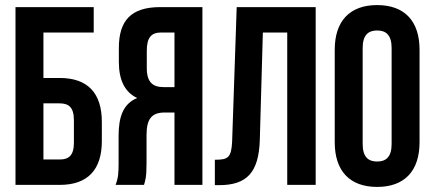

<svg xmlns="http://www.w3.org/2000/svg" viewBox="-20 -728 1703 756"><path d="M215 0C326 0 381 -60 381 -173V-248C381 -361 326 -421 215 -421H151V-600H349V-700H41V0ZM151 -100V-321H215C250 -321 271 -306 271 -255V-166C271 -115 250 -100 215 -100Z M547 0C552 -18 557 -28 557 -86V-196C557 -261 578 -285 629 -285H667V0H777V-700H611C496 -700 448 -647 448 -539V-484C448 -412 472 -365 520 -342C464 -319 447 -266 447 -193V-85C447 -50 446 -27 435 0ZM667 -600V-385H624C583 -385 558 -403 558 -459V-528C558 -579 575 -600 614 -600Z M826 1H843C952 1 999 -49 1003 -177L1015 -600H1111V0H1223V-700H912L894 -171C891 -106 877 -99 826 -99Z M1408 -539C1408 -590 1430 -608 1465 -608C1500 -608 1522 -590 1522 -539V-161C1522 -110 1500 -92 1465 -92C1430 -92 1408 -110 1408 -161ZM1298 -168C1298 -55 1357 8 1465 8C1573 8 1632 -55 1632 -168V-532C1632 -645 1573 -708 1465 -708C1357 -708 1298 -645 1298 -532Z"/></svg>

Font: Bebas Neue
Style: Bold
Weight: 700
Designer: Ryoichi Tsunekawa
Foundry: Ryoichi Tsunekawa
Version: Version 1.300